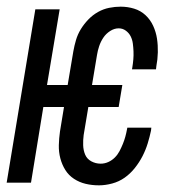

<svg xmlns="http://www.w3.org/2000/svg" viewBox="-25 -548 545 576"><path d="M272 8Q251 8 232 3.5Q213 -1 197 -11.5Q181 -22 171 -38Q161 -54 156 -73Q151 -92 151.5 -112.5Q152 -133 155 -154L167 -227H105L68 0H-5L81 -520H154L116 -293H178L195 -394Q198 -411 203 -428Q208 -445 217.5 -460.5Q227 -476 240 -489.5Q253 -503 269 -512Q285 -521 302.5 -524.5Q320 -528 337 -528Q358 -528 377.5 -522Q397 -516 411.5 -502.5Q426 -489 434.5 -470.5Q443 -452 446 -432Q449 -412 448.5 -391Q448 -370 444 -349L443 -340H371L372 -346Q374 -358 375 -370Q376 -382 375.5 -394Q375 -406 373.5 -417.5Q372 -429 367 -439Q362 -449 352.5 -456Q343 -463 331 -463Q318 -463 305.5 -455Q293 -447 285 -435Q277 -423 272.5 -409.5Q268 -396 266 -383L251 -293H342L331 -227H240L226 -143Q224 -128 224.5 -112.5Q225 -97 230.5 -84Q236 -71 249 -64Q262 -57 277 -57Q289 -57 300 -62Q311 -67 319.5 -75.5Q328 -84 333.5 -94.5Q339 -105 343.5 -116Q348 -127 351 -138Q354 -149 356 -160L357 -165H429L428 -156Q424 -137 418 -117.5Q412 -98 402.5 -79.5Q393 -61 379.5 -44Q366 -27 349 -15Q332 -3 311.5 2.5Q291 8 272 8Z"/></svg>

Font: Iosevka Fixed
Style: Italic
Weight: 400
Italic angle: -9°
Monospace: yes
Designer: Belleve Invis
Foundry: Belleve Invis
Version: Version 33.2.4